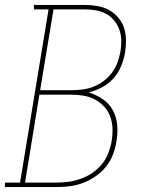

<svg xmlns="http://www.w3.org/2000/svg" viewBox="-57 -755 577 775"><path d="M-37 0V-18H24L139 -717H80V-735H286Q312 -735 337 -730.5Q362 -726 383 -714.5Q404 -703 420 -684.5Q436 -666 443.5 -643Q451 -620 451.5 -594.5Q452 -569 448 -543Q443 -516 432 -488.5Q421 -461 401.5 -439Q382 -417 355.5 -403Q329 -389 301 -382Q331 -373 357.5 -355Q384 -337 398.5 -310Q413 -283 416 -250.5Q419 -218 413 -184Q409 -158 399 -131.5Q389 -105 371 -82.5Q353 -60 329 -43.5Q305 -27 279 -17Q253 -7 226 -3.5Q199 0 172 0ZM234 -391Q255 -391 277.5 -394Q300 -397 321.5 -405.5Q343 -414 362 -428.5Q381 -443 395 -462Q409 -481 417 -502.5Q425 -524 429 -546Q433 -569 432.5 -591.5Q432 -614 425 -634.5Q418 -655 404.5 -671.5Q391 -688 372.5 -698.5Q354 -709 331.5 -713Q309 -717 286 -717H159L105 -391ZM44 -18H172Q197 -18 221.5 -21.5Q246 -25 270.5 -34Q295 -43 317 -58Q339 -73 355.5 -94Q372 -115 381 -139Q390 -163 394 -187Q398 -213 397 -238Q396 -263 387.5 -285.5Q379 -308 362.5 -325.5Q346 -343 325 -354Q304 -365 279 -369Q254 -373 229 -373H102Z"/></svg>

Font: Iosevka Curly Slab Thin
Style: Italic
Weight: 100
Italic angle: -9°
Monospace: yes
Designer: Belleve Invis
Foundry: Belleve Invis
Version: Version 22.1.2; ttfautohint (v1.8.4)